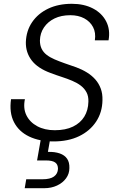

<svg xmlns="http://www.w3.org/2000/svg" viewBox="-20 -732 617 1010"><path d="M261 12Q187 12 133 -14Q79 -40 53.5 -89.5Q28 -139 38 -210H111Q101 -162 119 -125.5Q137 -89 176 -68Q215 -47 268 -47Q325 -47 364 -66Q403 -85 423.5 -118.5Q444 -152 445 -197Q446 -226 435 -246.5Q424 -267 405 -281.5Q386 -296 360 -307Q334 -318 304.5 -327.5Q275 -337 246 -348Q178 -373 146.5 -414.5Q115 -456 116 -510Q118 -570 149 -615.5Q180 -661 233.5 -686.5Q287 -712 358 -712Q422 -712 469 -687.5Q516 -663 538.5 -619.5Q561 -576 551 -520H479Q485 -560 469.5 -589.5Q454 -619 423 -635.5Q392 -652 350 -652Q302 -652 267 -635Q232 -618 211.5 -588Q191 -558 190 -519Q190 -494 199 -475.5Q208 -457 225.5 -443.5Q243 -430 267.5 -419.5Q292 -409 320.5 -399Q349 -389 381 -378Q411 -367 437 -351Q463 -335 481.5 -314Q500 -293 510 -266Q520 -239 519 -205Q518 -141 485.5 -92Q453 -43 396 -15.5Q339 12 261 12ZM110 258 118 211H204Q244 211 264 196.5Q284 182 285 156Q285 133 270 122.5Q255 112 222 112H175L196 -7H245L232 67Q268 66 294 75Q320 84 333 103Q346 122 345 152Q345 182 327.5 206Q310 230 280 244Q250 258 213 258Z"/></svg>

Font: DM Sans 18pt Light
Style: Italic
Weight: 300
Italic angle: -10°
Designer: Colophon Foundry, Jonny Pinhorn
Foundry: Colophon Foundry
Version: Version 4.004;gftools[0.9.30]